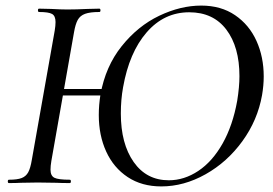

<svg xmlns="http://www.w3.org/2000/svg" viewBox="-20 -656 980 688"><path d="M177 -337H378L374 -314H172ZM179 -577Q179 -599 166.5 -606Q154 -613 120 -613Q116 -613 116 -619Q116 -625 120 -625L163 -624Q199 -622 221 -622Q252 -622 294 -624L336 -625Q340 -625 340 -619Q340 -613 336 -613Q303 -613 285 -606.5Q267 -600 258.5 -584.5Q250 -569 245 -539L164 -79Q161 -61 161 -48Q161 -26 175 -19Q189 -12 230 -12Q234 -12 234 -6Q234 0 230 0Q200 0 183 -1L115 -2L54 -1Q38 0 12 0Q8 0 8 -6Q8 -12 12 -12Q42 -12 57.5 -18Q73 -24 81 -38.5Q89 -53 94 -83L176 -546Q179 -564 179 -577ZM334 -244Q334 -280 340 -317Q358 -418 416 -490.5Q474 -563 550.5 -599.5Q627 -636 701 -636Q772 -636 822.5 -601.5Q873 -567 899 -509.5Q925 -452 925 -382Q925 -350 919 -315Q903 -225 848.5 -150Q794 -75 716.5 -31.5Q639 12 558 12Q488 12 437.5 -21.5Q387 -55 360.5 -113Q334 -171 334 -244ZM830 -295Q838 -345 838 -383Q838 -488 791 -550Q744 -612 658 -612Q568 -612 505.5 -540Q443 -468 421 -343Q413 -299 413 -249Q413 -141 459 -75.5Q505 -10 585 -10Q640 -10 690.5 -43.5Q741 -77 777.5 -141.5Q814 -206 830 -295Z"/></svg>

Font: Cormorant Infant Medium
Style: Italic
Weight: 500
Italic angle: -10°
Designer: Christian Thalmann (Catharsis Fonts)
Foundry: Catharsis Fonts
Version: Version 4.000